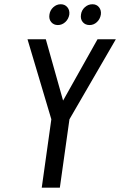

<svg xmlns="http://www.w3.org/2000/svg" viewBox="-20 -869 556 889"><path d="M173.3 0H257.1L301.6 -316.7L516.4 -687.3H431.6L272.1 -403.3L192.1 -687.3H107.3L217.7 -316.7ZM248 -753Q267.1 -753 282.2 -766.7Q297.3 -780.4 300.9 -801.6Q303.4 -821.7 291.9 -835.5Q280.4 -849.3 261.3 -849.3Q241.9 -849.3 226.8 -835.5Q211.7 -821.7 208.9 -801.6Q205.6 -780.4 217.1 -766.7Q228.6 -753 248 -753ZM394.9 -753Q414 -753 428.7 -766.7Q443.4 -780.4 447 -801.6Q449.6 -821.7 438.4 -835.5Q427.3 -849.3 408.1 -849.3Q388 -849.3 372.8 -835.5Q357.6 -821.7 355 -801.6Q351.7 -780.4 363.2 -766.7Q374.7 -753 394.9 -753Z"/></svg>

Font: Secuela ExtLt
Style: Italic
Weight: 200
Italic angle: -8°
Designer: Fernando Haro
Foundry: deFharo
Version: Version 1.704